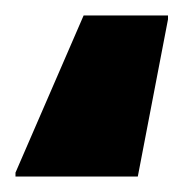

<svg xmlns="http://www.w3.org/2000/svg" viewBox="-20 -38 237 248"><path d="M0 190V185L88 -18H197V-13L158 190Z"/></svg>

Font: Saira Expanded
Style: Bold
Weight: 700
Width: 7
Designer: Hector Gatti with collaboration of the Omnibus-Type team
Foundry: Omnibus-Type
Version: Version 1.100; ttfautohint (v1.8.3)